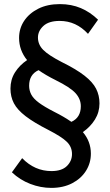

<svg xmlns="http://www.w3.org/2000/svg" viewBox="-20 -720 536 936"><path d="M38 120 88 51Q149 114 231 114Q281 114 306 89.5Q331 65 331 31Q331 -4 306 -28.5Q281 -53 217 -86Q146 -122 105 -153.5Q64 -185 47.5 -217Q31 -249 31 -288Q31 -332 53 -367Q75 -402 112 -427Q73 -475 73 -535Q73 -581 97.5 -618Q122 -655 166.5 -677.5Q211 -700 272 -700Q328 -700 374 -680.5Q420 -661 458 -624L409 -555Q351 -618 271 -618Q218 -618 191.5 -593.5Q165 -569 165 -537Q165 -503 190.5 -477Q216 -451 280 -418Q351 -383 391.5 -351.5Q432 -320 448.5 -287.5Q465 -255 465 -216Q465 -173 443 -137.5Q421 -102 384 -76Q423 -30 423 29Q423 75 399 113Q375 151 331.5 173.5Q288 196 230 196Q178 196 127.5 176.5Q77 157 38 120ZM122 -302Q122 -279 132.5 -259Q143 -239 170 -219Q197 -199 246 -174Q292 -151 328 -126Q374 -147 374 -202Q374 -237 348.5 -265.5Q323 -294 250 -330Q226 -342 205.5 -354Q185 -366 168 -378Q122 -357 122 -302Z"/></svg>

Font: Radio Canada Condensed
Style: Regular
Weight: 400
Width: 3
Designer: Charles Daoud, Etienne Aubert Bonn, Alexandre Saumier Demers, Jacques Le Bailly
Foundry: Radio-Canada
Version: Version 2.104; ttfautohint (v1.8.4.7-5d5b);gftools[0.9.28.de